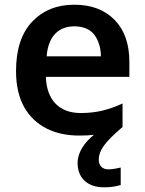

<svg xmlns="http://www.w3.org/2000/svg" viewBox="-20 -572 621 824"><path d="M403.8 112.8C403.8 94.2 410.6 74.7 424.8 54.7C439 34.2 465.8 6.8 505.9 -26.9V-127.9C447.3 -101.1 395 -86.9 326.2 -86.9C233.9 -86.9 180.2 -143.1 176.8 -242.2H535.2V-306.2C535.2 -383.3 514.2 -443.4 471.7 -486.8C429.2 -530.3 371.6 -551.8 298.8 -551.8C224.1 -551.8 164.1 -527.3 118.2 -479C71.8 -430.2 48.8 -359.4 48.8 -267.1C48.8 -205.6 60.5 -154.3 83.5 -112.8C129.9 -30.3 214.8 9.8 319.8 9.8C343.3 9.8 364.3 8.8 382.8 6.8C343.3 38.6 313 81.5 313 127C313 190.9 354 231.9 426.8 231.9C458 231.9 478 227.5 498 222.2V147C485.8 149.4 466.3 154.8 444.8 154.8C420.9 154.8 403.8 140.6 403.8 112.8ZM298.8 -459C337.4 -459 366.2 -446.8 384.8 -422.9C402.8 -398.4 412.6 -367.7 413.1 -330.1H180.2C186.5 -415.5 231 -459 298.8 -459Z"/></svg>

Font: Noto Reveo Sans
Style: Regular
Weight: 600
Designer: Monotype Design Team
Foundry: Monotype Imaging Inc.
Version: Version 2.007